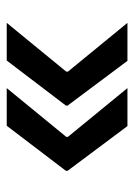

<svg xmlns="http://www.w3.org/2000/svg" viewBox="66 -526 399 571"><g transform="rotate(-90 265.5 -240.5)"><path d="M144 -243 289 -420H177L43 -244V-239L176 -61H289L144 -238ZM338 -243 483 -420H371L237 -244V-239L370 -61H483L338 -238Z"/></g></svg>

Font: Quattrocento Sans
Style: Bold
Weight: 700
Designer: Pablo Impallari
Foundry: Pablo Impallari, Igino Marini, Brenda Gallo
Version: Version 2.000